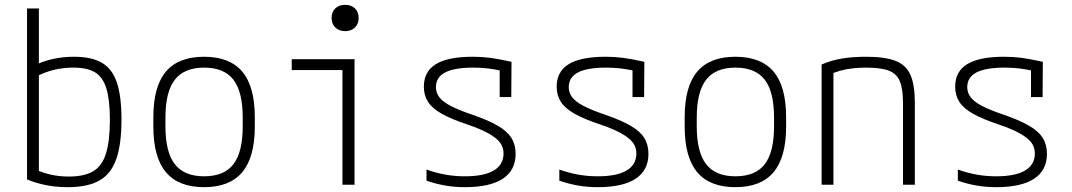

<svg xmlns="http://www.w3.org/2000/svg" viewBox="-20 -765 4440 795"><path d="M261 10Q210 10 167.5 1Q125 -8 92 -22V-730H141V-34L126 -64Q154 -50 190 -42Q226 -34 265 -34Q329 -34 366 -56Q403 -78 419 -130Q435 -182 435 -269Q435 -351 420.5 -398.5Q406 -446 373.5 -465.5Q341 -485 284 -485Q242 -485 204.5 -476Q167 -467 132 -449L117 -491Q152 -510 195.5 -520Q239 -530 287 -530Q359 -530 402 -505Q445 -480 464 -423Q483 -366 483 -270Q483 -168 461.5 -106.5Q440 -45 391.5 -17.5Q343 10 261 10Z M825 10Q719 10 667 -52Q615 -114 615 -240V-280Q615 -407 667 -468.5Q719 -530 825 -530Q931 -530 983 -468.5Q1035 -407 1035 -280V-240Q1035 -114 983 -52Q931 10 825 10ZM825 -35Q908 -35 946.5 -85Q985 -135 985 -242V-278Q985 -385 946.5 -435Q908 -485 825 -485Q743 -485 704 -435Q665 -385 665 -278V-242Q665 -135 704 -85Q743 -35 825 -35Z M1398 0V-475H1188V-520H1448V0ZM1409 -636Q1384 -636 1368.5 -651Q1353 -666 1353 -690Q1353 -716 1368.5 -730.5Q1384 -745 1409 -745Q1434 -745 1449.5 -730.5Q1465 -716 1465 -690Q1465 -666 1449.5 -651Q1434 -636 1409 -636Z M1905 10Q1861 10 1822 3Q1783 -4 1746 -17V-63Q1785 -49 1824 -42Q1863 -35 1905 -35Q1984 -35 2024.5 -59Q2065 -83 2065 -130Q2065 -155 2050.5 -174.5Q2036 -194 2003 -212.5Q1970 -231 1914 -250Q1848 -272 1809 -294Q1770 -316 1752.5 -343Q1735 -370 1735 -406Q1735 -469 1785 -499.5Q1835 -530 1938 -530Q1975 -530 2010 -525.5Q2045 -521 2098 -509L2097 -363H2049V-502L2075 -468Q2031 -478 2001.5 -481.5Q1972 -485 1940 -485Q1861 -485 1823 -465Q1785 -445 1785 -404Q1785 -381 1799 -362.5Q1813 -344 1845 -327Q1877 -310 1933 -291Q2000 -268 2040 -245Q2080 -222 2097.5 -194Q2115 -166 2115 -128Q2115 -60 2062 -25Q2009 10 1905 10Z M2455 10Q2411 10 2372 3Q2333 -4 2296 -17V-63Q2335 -49 2374 -42Q2413 -35 2455 -35Q2534 -35 2574.5 -59Q2615 -83 2615 -130Q2615 -155 2600.5 -174.5Q2586 -194 2553 -212.5Q2520 -231 2464 -250Q2398 -272 2359 -294Q2320 -316 2302.5 -343Q2285 -370 2285 -406Q2285 -469 2335 -499.5Q2385 -530 2488 -530Q2525 -530 2560 -525.5Q2595 -521 2648 -509L2647 -363H2599V-502L2625 -468Q2581 -478 2551.5 -481.5Q2522 -485 2490 -485Q2411 -485 2373 -465Q2335 -445 2335 -404Q2335 -381 2349 -362.5Q2363 -344 2395 -327Q2427 -310 2483 -291Q2550 -268 2590 -245Q2630 -222 2647.5 -194Q2665 -166 2665 -128Q2665 -60 2612 -25Q2559 10 2455 10Z M3025 10Q2919 10 2867 -52Q2815 -114 2815 -240V-280Q2815 -407 2867 -468.5Q2919 -530 3025 -530Q3131 -530 3183 -468.5Q3235 -407 3235 -280V-240Q3235 -114 3183 -52Q3131 10 3025 10ZM3025 -35Q3108 -35 3146.5 -85Q3185 -135 3185 -242V-278Q3185 -385 3146.5 -435Q3108 -485 3025 -485Q2943 -485 2904 -435Q2865 -385 2865 -278V-242Q2865 -135 2904 -85Q2943 -35 3025 -35Z M3382 -498Q3421 -515 3465.5 -522.5Q3510 -530 3566 -530Q3644 -530 3688 -513Q3732 -496 3750 -454.5Q3768 -413 3768 -340V0H3719V-338Q3719 -396 3706 -428Q3693 -460 3660 -472.5Q3627 -485 3566 -485Q3536 -485 3510 -482Q3484 -479 3460 -472.5Q3436 -466 3410 -454L3431 -486V0H3382Z M4105 10Q4061 10 4022 3Q3983 -4 3946 -17V-63Q3985 -49 4024 -42Q4063 -35 4105 -35Q4184 -35 4224.5 -59Q4265 -83 4265 -130Q4265 -155 4250.5 -174.5Q4236 -194 4203 -212.5Q4170 -231 4114 -250Q4048 -272 4009 -294Q3970 -316 3952.5 -343Q3935 -370 3935 -406Q3935 -469 3985 -499.5Q4035 -530 4138 -530Q4175 -530 4210 -525.5Q4245 -521 4298 -509L4297 -363H4249V-502L4275 -468Q4231 -478 4201.5 -481.5Q4172 -485 4140 -485Q4061 -485 4023 -465Q3985 -445 3985 -404Q3985 -381 3999 -362.5Q4013 -344 4045 -327Q4077 -310 4133 -291Q4200 -268 4240 -245Q4280 -222 4297.5 -194Q4315 -166 4315 -128Q4315 -60 4262 -25Q4209 10 4105 10Z"/></svg>

Font: M PLUS Code Latin SemiExpanded Light
Style: Regular
Weight: 300
Width: 6
Designer: Coji Morishita
Foundry: UNDERFOREST DESIGN
Version: Version 1.002; ttfautohint (v1.8.3)